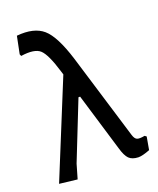

<svg xmlns="http://www.w3.org/2000/svg" viewBox="-133 -783 717 871"><g transform="rotate(-20 225.5 -348.0)"><path d="M90 6 4 -4 192 -464 187 -480Q160 -570 134 -594Q108 -618 41 -608L37 -617L54 -701Q138 -709 182 -671Q226 -633 263 -514L389 -100Q395 -80 406 -75.5Q417 -71 443 -76L451 -70L440 -8Q404 6 384 6Q354 5 339 -10Q324 -25 313 -64L229 -343H221L110 -63Z"/></g></svg>

Font: Alegreya Sans Medium
Style: Regular
Weight: 500
Designer: Juan Pablo del Peral
Foundry: Huerta Tipografica
Version: Version 2.007